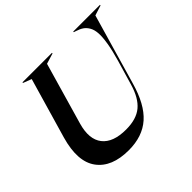

<svg xmlns="http://www.w3.org/2000/svg" viewBox="-168 -914 1128 1128"><g transform="rotate(-45 395.5 -350.0)"><path d="M147 -707V-711.9H392.1V-707L326.2 -687L214.8 -300.8Q185.5 -197.8 229.7 -141.4Q273.9 -85 381.8 -85Q467.8 -85 515.6 -124.8Q563.5 -164.6 588.9 -252L633.8 -404.8Q652.8 -470.2 660.6 -518.3Q668.5 -566.4 666.7 -597.9Q665 -629.4 653.1 -650.6Q641.1 -671.9 624.3 -683.3Q607.4 -694.8 581.1 -703.1L568.8 -707V-711.9H791V-707L728 -687L601.1 -249Q562.5 -112.8 491.9 -50.3Q421.4 12.2 307.1 12.2Q166.5 12.2 105.7 -70.3Q44.9 -152.8 89.8 -310.1L199.2 -687Z"/></g></svg>

Font: Nyght Serif Medium Italic
Style: Regular
Weight: 500
Italic angle: -16°
Designer: Maksym Kobuzan
Version: Version 0.410;Glyphs 3.1.2 (3151)